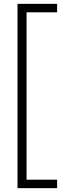

<svg xmlns="http://www.w3.org/2000/svg" viewBox="-20 -810 329 998"><path d="M277 -746H118V124H277V168H71V-790H277Z"/></svg>

Font: Prodigy Sans Light
Style: Regular
Weight: 300
Designer: Wei Huang
Foundry: Wei Huang
Version: Version 1.003; ttfautohint (v1.8.3)